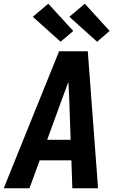

<svg xmlns="http://www.w3.org/2000/svg" viewBox="-29 -1010 649 1030"><path d="M-9 0 288 -735H442L497 0H359L354 -150H184L129 0ZM224 -260H350L342 -490Q341 -510 340 -530.5Q339 -551 338 -571Q331 -551 323 -530.5Q315 -510 308 -490ZM492 -786 343 -920 426 -990 559 -844ZM296 -786 147 -920 230 -990 364 -844Z"/></svg>

Font: Iosevka XBd Ex Obl
Style: Regular
Weight: 800
Width: 7
Italic angle: -9°
Monospace: yes
Designer: Belleve Invis
Foundry: Belleve Invis
Version: Version 32.5.0; ttfautohint (v1.8.4)